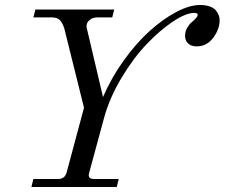

<svg xmlns="http://www.w3.org/2000/svg" viewBox="-20 -750 901 770"><path d="M438 -711.9 430.2 -680.2H371.1Q351.6 -680.2 339.4 -669.9Q327.1 -659.7 327.1 -645Q327.1 -636.7 329.1 -632.8L393.1 -360.8Q426.3 -438 476.3 -507.6Q526.4 -577.1 579.6 -625.2Q632.8 -673.3 686.5 -701.7Q740.2 -730 782.2 -730Q805.2 -730 821.8 -723.9Q838.4 -717.8 846.2 -707.8Q854 -697.8 857.4 -688.2Q860.8 -678.7 860.8 -668.9Q860.8 -632.8 835 -598.4Q809.1 -564 769 -564Q746.6 -564 734.4 -575.7Q722.2 -587.4 722.2 -606Q722.2 -623 730.2 -637.5Q738.3 -651.9 747.6 -659.7Q756.8 -667.5 764.9 -676Q772.9 -684.6 772.9 -690.9Q772.9 -698.2 758.8 -698.2Q725.6 -698.2 673.6 -663.6Q621.6 -628.9 568.4 -573.2Q515.1 -517.6 467 -437.3Q418.9 -356.9 397 -275.9L337.9 -58.1Q335.9 -50.3 335.9 -47.9Q335.9 -32.2 356 -32.2H456.1L448.2 0H106L113.8 -32.2H213.9Q239.7 -32.2 247.1 -58.1L316.9 -317.9L237.8 -636.2Q229.5 -661.1 218.8 -670.7Q208 -680.2 188 -680.2H113.8L122.1 -711.9Z"/></svg>

Font: Flanker Steampunk
Style: Italic
Weight: 400
Italic angle: -12°
Designer: Alexey Kryukov, Leonardo Di Lena
Foundry: Alexey Kryukov, Leonardo Di Lena
Version: 1.210